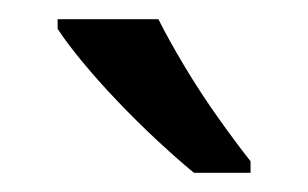

<svg xmlns="http://www.w3.org/2000/svg" viewBox="-20 -786 321 200"><path d="M145 -766Q156 -744 172.5 -716.5Q189 -689 207.5 -663Q226 -637 241 -618V-606H182Q165 -620 144 -639.5Q123 -659 102.5 -680.5Q82 -702 65.5 -722Q49 -742 40 -756V-766Z"/></svg>

Font: hexlmalayalam05
Style: Book
Weight: 400
Designer: Jelle Bosma - Monotype Design Team
Foundry: Monotype Imaging Inc.
Version: Version 2.003